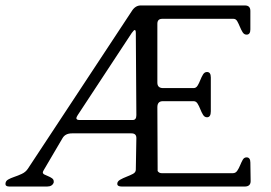

<svg xmlns="http://www.w3.org/2000/svg" viewBox="-20 -684 994 704"><path d="M899 -20Q899 0 877 0H427Q410 0 410 -10Q410 -19 420.5 -25Q431 -31 444 -36Q457 -41 467.5 -46.5Q478 -52 478 -62L480 -178Q480 -195 462 -195H244Q219 -195 209 -177L142 -63Q137 -55 137 -52Q137 -47 143 -44Q149 -41 156.5 -38Q164 -35 170.5 -30.5Q177 -26 177 -19V-15Q172 0 152 0H15Q0 0 0 -9Q0 -20 9.5 -25.5Q19 -31 32.5 -35.5Q46 -40 60 -46.5Q74 -53 82 -65L463 -643Q476 -664 496 -664H878Q898 -664 898 -644V-576Q898 -557 884 -557Q875 -557 869.5 -566Q864 -575 859.5 -586Q855 -597 850 -606Q845 -615 836 -615H575Q557 -615 557 -597V-381Q557 -361 578 -361H690Q699 -361 704.5 -370Q710 -379 714.5 -390.5Q719 -402 724.5 -411Q730 -420 739 -420Q753 -420 753 -400V-276Q753 -254 739 -254Q730 -254 724.5 -263Q719 -272 714.5 -283.5Q710 -295 704.5 -304Q699 -313 690 -313H577Q557 -313 557 -291L558 -63V-57Q563 -49 573 -49H834Q844 -49 850 -58Q856 -67 860.5 -78Q865 -89 870 -98Q875 -107 884 -107Q898 -107 898 -88ZM478 -563Q478 -574 474 -574Q471 -574 463 -563L265 -262Q260 -254 260 -251Q260 -244 271 -244H467Q480 -244 480 -262Z"/></svg>

Font: Jura
Style: Regular
Weight: 400
Designer: Ed Merritt
Foundry: Ten by Twenty
Version: Version 1.007